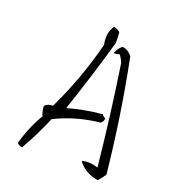

<svg xmlns="http://www.w3.org/2000/svg" viewBox="-121 -774 742 829"><g transform="rotate(20 250.0 -359.0)"><path d="M298.8 -574.2Q306.6 -597.7 326.2 -613.3Q353.5 -609.4 371.1 -585.9Q421.9 -335.9 449.2 -70.3Q437.5 -52.7 421.9 -35.2Q361.3 -44.9 328.1 -89.8Q363.3 -99.6 402.3 -85.9Q378.9 -316.4 343.8 -546.9Q335.9 -564.5 326.2 -578.1Q310.5 -574.2 298.8 -574.2ZM248 -593.8Q236.3 -644.5 261.7 -681.6Q277.3 -679.7 291 -668Q293 -644.5 293 -619.1Q244.1 -447.3 187.5 -281.2Q261.7 -302.7 345.7 -310.5Q349.6 -302.7 361.3 -296.9Q361.3 -283.2 349.6 -273.4Q238.3 -261.7 144.5 -214.8Q109.4 -130.9 66.4 -56.6Q52.7 -58.6 43 -68.4Q62.5 -142.6 103.5 -212.9Q93.8 -236.3 93.8 -257.8Q107.4 -271.5 130.9 -271.5Q205.1 -425.8 248 -593.8Z"/></g></svg>

Font: BoLeHuaiShuti
Style: Regular
Weight: 400
Designer: Aston.linsen@gmail.com
Foundry: BoLe
Version: Version 1.00 June 15, 2016, initial release